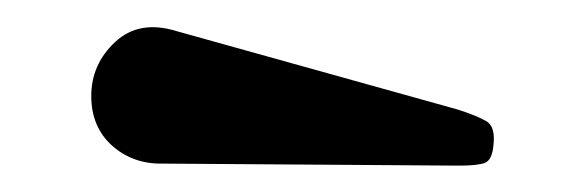

<svg xmlns="http://www.w3.org/2000/svg" viewBox="-20 -826 435 142"><path d="M100.5 -705Q78.5 -704.5 63 -718.2Q47.5 -732 47.5 -755Q47.5 -778.5 65.2 -795Q83 -811.5 110.5 -803L318.5 -745Q332.5 -740.5 339.5 -736.5Q346.5 -732.5 345 -719Q344 -707.5 338.5 -705.5Q333 -703.5 319.5 -703.5Z"/></svg>

Font: Besley* Narrow Semi
Style: Regular
Weight: 600
Width: 4
Designer: Owen Earl
Foundry: indestructible type*
Version: Version 3.000; ttfautohint (v1.8.3)